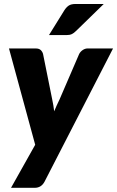

<svg xmlns="http://www.w3.org/2000/svg" viewBox="-20 -756 574 941"><path d="M24 0ZM198 135Q182 164.5 150 164.5H34L152.5 -46.5L24 -518.5H155Q171.5 -518.5 179.8 -510.5Q188 -502.5 191 -491.5L236 -268Q239 -253.5 241.5 -239.2Q244 -225 245.5 -210.5Q251.5 -225 258.2 -239.8Q265 -254.5 272 -269L368 -491.5Q374 -503 385.5 -510.8Q397 -518.5 409 -518.5H534ZM488.5 -736.5 353.5 -605Q342 -593.5 331.8 -588.8Q321.5 -584 305.5 -584H220L296 -706.5Q305.5 -721 317.2 -728.8Q329 -736.5 350.5 -736.5Z"/></svg>

Font: Lato Black
Style: Italic
Weight: 900
Italic angle: -7°
Designer: Lukasz Dziedzic
Foundry: tyPoland Lukasz Dziedzic
Version: Version 2.007; 2014-02-27